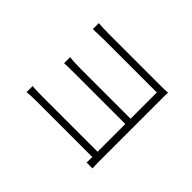

<svg xmlns="http://www.w3.org/2000/svg" viewBox="-131 -966 1262 1262"><g transform="rotate(45 500.0 -334.5)"><path d="M820 18C819 2 818 -13 818 -34V-637C818 -661 818 -673 819 -685C804 -684 786 -683 758 -683H284C259 -683 193 -684 174 -687V-631C191 -631 260 -634 284 -634H766V-390H294C255 -390 219 -392 199 -395V-339C222 -340 256 -341 296 -341H766V-83H257C214 -83 178 -84 159 -87V-30C179 -33 215 -34 258 -34H766C766 -7 766 6 765 18Z"/></g></svg>

Font: Spoqa Han Sans Neo Light
Style: Regular
Weight: 300
Designer: [Spoqa Han Sans Neo] Dong-huui Kim ___ Younghwa Kang ___ Yujin Lee ___ [Noto Sans] Ryoko NISHIZUKA ____ (kana & ideograp
Foundry: Spoqa (http://www.spoqa-han-sans.com)
Version: Version 1.100;hotconv 1.0.109;makeotfexe 2.5.65596